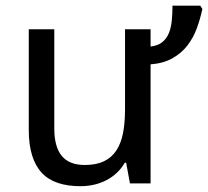

<svg xmlns="http://www.w3.org/2000/svg" viewBox="-20 -638 724 668"><path d="M432.1 0 418.9 -71.8H414.1Q401.9 -50.8 385 -35.4Q368.2 -20 348.1 -10Q328.1 0 305.7 4.9Q283.2 9.8 259.8 9.8Q215.3 9.8 181.6 -1.5Q147.9 -12.7 125.5 -36.6Q103 -60.5 91.6 -97.7Q80.1 -134.8 80.1 -186V-536.1H168.9V-190.9Q168.9 -127.4 194.8 -95.7Q220.7 -64 274.9 -64Q314.5 -64 341.3 -76.7Q368.2 -89.4 384.5 -114Q400.9 -138.7 408 -174.8Q415 -210.9 415 -257.8V-536.1H503.9V-476.1Q529.3 -479 544.4 -491.2Q559.6 -503.4 567.4 -522.5Q575.2 -541.5 577.6 -566.2Q580.1 -590.8 580.1 -618.2H676.8L684.1 -606.9Q676.8 -572.3 664.6 -539.1Q652.3 -505.9 631.6 -479.2Q610.8 -452.6 579.6 -435.1Q548.3 -417.5 503.9 -414.1V0Z"/></svg>

Font: Droid Sans
Style: Regular
Weight: 400
Foundry: Ascender Corporation
Version: Version 1.00 build 114